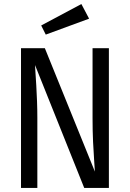

<svg xmlns="http://www.w3.org/2000/svg" viewBox="-20 -926 640 946"><path d="M395 0 152.5 -605.5Q153 -594 154.8 -567.2Q156.5 -540.5 158.8 -503.8Q161 -467 162.5 -426Q164 -385 164 -345V0H83.5V-688.5H201L447.5 -80.5Q447 -95 444 -133.8Q441 -172.5 438.5 -227.5Q436 -282.5 436 -344V-688.5H516.5V0ZM381 -906 419 -834 205.5 -755.5 183 -800.5Z"/></svg>

Font: Fast_Mono
Style: Regular
Weight: 400
Monospace: yes
Designer: Carrois Corporate, Edenspiekermann AG, Nikita Prokopov
Foundry: Carrois Corporate, Edenspiekermann AG, Nikita Prokopov
Version: Version 5.002